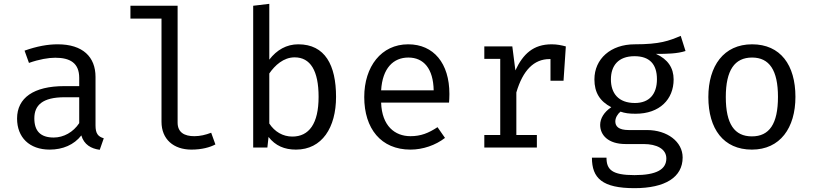

<svg xmlns="http://www.w3.org/2000/svg" viewBox="-20 -769 4240 1001"><path d="M478 -115V-368C478 -472 412 -538 281 -538C229 -538 173 -528 108 -505L131 -441C185 -460 233 -468 268 -468C346 -468 393 -440 393 -363V-320H315C156 -320 69 -259 69 -151C69 -53 133 11 239 11C307 11 366 -14 404 -63C418 -15 455 6 500 12L521 -48C491 -57 478 -73 478 -115ZM260 -52C191 -52 159 -86 159 -152C159 -220 201 -262 317 -262H393V-127C362 -80 312 -52 260 -52Z M906 -739H660V-672H822V-134C822 -43 885 11 978 11C1032 11 1075 -1 1103 -16L1081 -77C1052 -66 1024 -59 993 -59C942 -59 906 -78 906 -130Z M1384 -458V-749L1300 -739V0H1374L1380 -55C1416 -9 1463 11 1523 11C1659 11 1732 -104 1732 -264C1732 -429 1675 -538 1535 -538C1474 -538 1423 -509 1384 -458ZM1504 -57C1455 -57 1412 -82 1384 -125V-386C1413 -428 1458 -470 1516 -470C1598 -470 1641 -401 1641 -264C1641 -124 1591 -57 1504 -57Z M1967 -234H2321C2322 -245 2323 -261 2323 -279C2323 -439 2241 -538 2108 -538C1968 -538 1879 -422 1879 -263C1879 -99 1966 11 2120 11C2185 11 2251 -12 2300 -50L2261 -106C2214 -75 2174 -59 2120 -59C2039 -59 1971 -112 1967 -234ZM2109 -469C2189 -469 2239 -411 2241 -298H1967C1974 -414 2031 -469 2109 -469Z M2856 -538C2761 -538 2707 -488 2667 -402L2651 -527H2505V-462H2588V-65H2505V0H2779V-65H2672V-287C2706 -403 2764 -461 2845 -461H2850V-348H2918L2930 -527C2907 -533 2885 -538 2856 -538Z M3529 -582C3467 -556 3421 -538 3289 -538C3164 -538 3079 -462 3079 -355C3079 -287 3107 -241 3167 -210C3129 -185 3109 -151 3109 -118C3109 -65 3150 -18 3242 -18H3336C3403 -18 3454 7 3454 57C3454 114 3403 144 3288 144C3170 144 3142 115 3142 53H3066C3066 160 3120 212 3288 212C3448 212 3539 155 3539 52C3539 -30 3459 -91 3353 -91H3258C3204 -91 3188 -111 3188 -136C3188 -155 3200 -175 3215 -187C3238 -179 3259 -176 3294 -176C3419 -176 3492 -251 3492 -355C3492 -415 3462 -460 3400 -488C3459 -488 3510 -489 3554 -503ZM3288 -476C3366 -476 3405 -435 3405 -356C3405 -278 3365 -232 3290 -232C3204 -232 3165 -283 3165 -355C3165 -426 3203 -476 3288 -476Z M3901 -538C3753 -538 3673 -425 3673 -263C3673 -97 3752 11 3900 11C4047 11 4127 -102 4127 -264C4127 -430 4049 -538 3901 -538ZM3901 -469C3991 -469 4036 -403 4036 -264C4036 -123 3991 -58 3900 -58C3809 -58 3764 -123 3764 -263C3764 -403 3810 -469 3901 -469Z"/></svg>

Font: FiraMono Nerd Font
Style: Regular
Weight: 400
Designer: Carrois Corporate & Edenspiekermann AG
Foundry: Carrois Corporate GbR & Edenspiekermann AG
Version: Version 003.206;Nerd Fonts 3.3.0